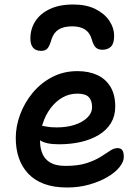

<svg xmlns="http://www.w3.org/2000/svg" viewBox="-20 -823 617 853"><path d="M278 10Q219 10 176 -6Q133 -22 105 -52Q77 -82 63.5 -122Q50 -162 50 -210Q50 -262 69.5 -314.5Q89 -367 125 -410.5Q161 -454 211.5 -480.5Q262 -507 324 -507Q375 -507 412.5 -489.5Q450 -472 471 -437Q492 -402 492 -349Q492 -308 473 -276.5Q454 -245 419.5 -224Q385 -203 340 -192.5Q295 -182 242 -182Q184 -182 158.5 -199.5Q133 -217 133 -239Q133 -251 139 -257.5Q145 -264 160 -264Q171 -264 187 -260.5Q203 -257 232 -257Q277 -257 312 -268.5Q347 -280 368 -300.5Q389 -321 389 -347Q389 -377 374 -392Q359 -407 324 -407Q287 -407 257 -389.5Q227 -372 204.5 -342Q182 -312 170 -274Q158 -236 158 -195Q158 -164 169 -139Q180 -114 204.5 -100Q229 -86 271 -86Q327 -86 364 -98Q401 -110 426 -125.5Q451 -141 468.5 -153Q486 -165 502 -165Q517 -165 523.5 -155.5Q530 -146 530 -126Q530 -104 510.5 -80Q491 -56 456.5 -36Q422 -16 376.5 -3Q331 10 278 10ZM306 -803Q363 -803 403.5 -783Q444 -763 465.5 -731Q487 -699 487 -663Q487 -630 473 -616Q459 -602 435 -602Q416 -602 405.5 -612Q395 -622 387 -650Q379 -678 357.5 -692Q336 -706 301 -706Q264 -706 241.5 -692.5Q219 -679 209 -649Q201 -620 191.5 -608.5Q182 -597 163 -597Q139 -597 127 -611Q115 -625 115 -652Q115 -694 136.5 -728Q158 -762 200.5 -782.5Q243 -803 306 -803Z"/></svg>

Font: Shantell Sans Medium
Style: Regular
Weight: 500
Designer: Stephen Nixon, Anya Danilova, Shantell Martin
Foundry: Arrow Type
Version: Version 1.011;[c5ecc13dd]